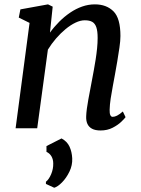

<svg xmlns="http://www.w3.org/2000/svg" viewBox="-20 -588 646 880"><path d="M209 -438.5Q228 -465 251.5 -488.5Q275 -512 301.5 -530Q328 -548 356.5 -558Q385 -568 415 -568Q468 -568 500 -536.2Q532 -504.5 532 -423Q532 -401.5 527.5 -370.5Q523 -339.5 517.5 -306.8Q512 -274 507 -247Q502.5 -222 497 -193Q491.5 -164 487.2 -135.8Q483 -107.5 482.5 -85Q482 -68 485.8 -60.2Q489.5 -52.5 496 -52.5Q505.5 -52.5 516.5 -58Q527.5 -63.5 543 -77L555.5 -51Q551.5 -45 536 -30Q520.5 -15 496.2 -2.5Q472 10 441 10Q416.5 10 401.8 2Q387 -6 380.5 -20.5Q374 -35 375 -55.5Q375.5 -70.5 378.2 -90.5Q381 -110.5 385 -132.8Q389 -155 393.5 -177.8Q398 -200.5 401.5 -220.5Q405.5 -241.5 410 -266Q414.5 -290.5 418.5 -316Q422.5 -341.5 425 -366.5Q427.5 -391.5 427.5 -414Q427.5 -445.5 421.5 -463Q415.5 -480.5 402.8 -487.8Q390 -495 368.5 -495Q348.5 -495 326 -484.2Q303.5 -473.5 280.8 -454.8Q258 -436 237 -411.8Q216 -387.5 199.5 -360.5L150.5 0H51.5L115.5 -483L66 -507.5L73.5 -545L200 -568L221.5 -557.5ZM228.5 272.5 190.5 255V245Q204.5 234 214.5 210.2Q224.5 186.5 224 161.5Q224 142.5 215.8 128.5Q207.5 114.5 193 108V81.5L262 46.5Q287.5 60 298.5 83.8Q309.5 107.5 311 137.5Q312.5 169.5 298.2 198.8Q284 228 264.2 248Q244.5 268 228.5 272.5Z"/></svg>

Font: Merriweather Light 18pt
Style: Italic
Weight: 400
Italic angle: -7.8°
Version: Version 2.101